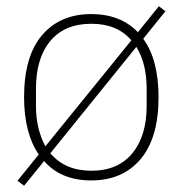

<svg xmlns="http://www.w3.org/2000/svg" viewBox="-20 -565 584 614"><path d="M36 13 104 -71Q81 -104 69 -150Q57 -196 57 -254Q57 -385 114.5 -452.5Q172 -520 272 -520Q365 -520 421 -462L488 -545L509 -529L438 -441Q487 -374 487 -254Q487 -124 429.5 -56Q372 12 272 12Q175 12 121 -50L57 29ZM272 -19Q357 -19 403 -74.5Q449 -130 449 -227V-281Q449 -362 416 -415L141 -75Q188 -19 272 -19ZM95 -227Q95 -188 103 -155.5Q111 -123 125 -97L400 -436Q355 -489 272 -489Q187 -489 141 -434Q95 -379 95 -281Z"/></svg>

Font: IBM Plex Sans Thai ExtraLight
Style: Regular
Weight: 200
Designer: Mike Abbink, Paul van der Laan, Pieter van Rosmalen, Ben Mitchell, Mark Frömberg
Foundry: Bold Monday
Version: Version 1.1